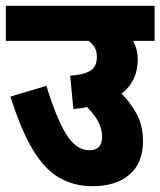

<svg xmlns="http://www.w3.org/2000/svg" viewBox="-20 -642 553 662"><path d="M0 -622H513V-501H439Q455 -471 455 -438Q455 -362 399 -319Q429 -290 451 -249.5Q473 -209 473 -155Q473 -80 426.5 -40Q380 0 299 0Q236 0 185.5 -28.5Q135 -57 94 -124.5Q53 -192 16 -309L140 -346Q175 -232 209 -178Q243 -124 288 -124Q311 -124 321.5 -136Q332 -148 332 -169Q332 -199 318 -224Q304 -249 280 -273Q258 -268 233 -266L222 -381Q267 -384 290.5 -397.5Q314 -411 314 -446Q314 -465 306.5 -478Q299 -491 286 -501H0Z"/></svg>

Font: Noto Sans Condensed ExtraBold
Style: Regular
Weight: 800
Width: 3
Designer: Monotype Design Team
Foundry: Monotype Imaging Inc.
Version: Version 2.013; ttfautohint (v1.8.4.7-5d5b)